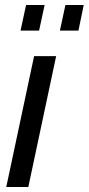

<svg xmlns="http://www.w3.org/2000/svg" viewBox="-20 -746 354 766"><path d="M62 -624 84 -726H158L136 -624ZM219 -624 241 -726H314L293 -624ZM116 -522H204L93 0H5Z"/></svg>

Font: PTCRaleway Medium
Style: Italic
Weight: 500
Italic angle: -12°
Designer: Matt McInerney, Pablo Impallari, Rodrigo Fuenzalida
Foundry: Matt McInerney, Pablo Impallari, Rodrigo Fuenzalida
Version: Version 3.000g; ttfautohint (v1.5) -l 8 -r 28 -G 28 -x 14 -D